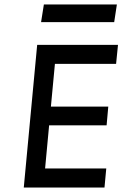

<svg xmlns="http://www.w3.org/2000/svg" viewBox="-20 -840 556 860"><path d="M86.5 0 146.5 -639H508.5L500 -554H226L208 -362.5H465L457.5 -278.5H200L182 -85.5H456L448 0ZM176.5 -820H503.5L491.5 -741H164Z"/></svg>

Font: Karla Medium
Style: Italic
Weight: 500
Italic angle: -8°
Designer: Jonathan Pinhorn
Version: Version 2.001